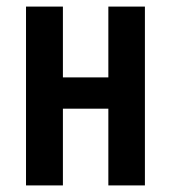

<svg xmlns="http://www.w3.org/2000/svg" viewBox="-20 -563 520 583"><path d="M59 0V-543H171V-328H309V-543H420V0H309V-233H171V0Z"/></svg>

Font: Noto Sans ExtraCondensed SemiBold
Style: Regular
Weight: 600
Width: 2
Designer: Monotype Design Team
Foundry: Monotype Imaging Inc.
Version: Version 2.013; ttfautohint (v1.8.4.7-5d5b)